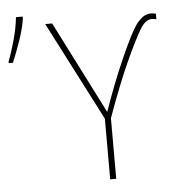

<svg xmlns="http://www.w3.org/2000/svg" viewBox="-89 -806 779 855"><g transform="rotate(-5 300.0 -378.0)"><path d="M382 -300 172 -714H141L369 -271V0H396V-271Q449 -418 492 -513Q535 -608 565 -658Q588 -695 616 -695Q625 -695 636 -692V-717Q624 -720 616 -720Q592 -720 575.5 -707Q559 -694 546 -676Q521 -641 473 -532.5Q425 -424 382 -300ZM-36 -555H-17Q-1 -593 18 -647Q37 -701 44 -747V-756H14Q9 -708 -6 -654Q-21 -600 -36 -562Z"/></g></svg>

Font: Noto Sans Display Thin
Style: Regular
Weight: 250
Designer: Monotype Design Team
Foundry: Monotype Imaging Inc.
Version: Version 1.900